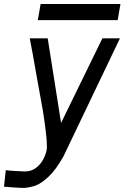

<svg xmlns="http://www.w3.org/2000/svg" viewBox="-25 -742 645 962"><path d="M100 117Q132 117 155.5 99Q179 81 192 55.8Q205 30.5 209 8Q210 3.5 210 -11Q210 -60 189.5 -189.5Q183 -223.5 162.5 -338.5Q135 -496.5 124 -550H214L281 -126L488 -550H576L292.5 42.5Q254 110.5 217 144.5Q180 178.5 153 187.8Q126 197 97.5 199.5Q86.5 200 48.5 197.5Q10.5 195 -5 193.5L4 110.5Q17.5 113 51.5 114.8Q85.5 116.5 100 117ZM178.5 -722H578.5L564.5 -641H164.5Z"/></svg>

Font: JuliaMono
Style: Italic
Weight: 400
Italic angle: -9°
Monospace: yes
Designer: cormullion
Foundry: corm
Version: Version 0.057; ttfautohint (v1.8.4)